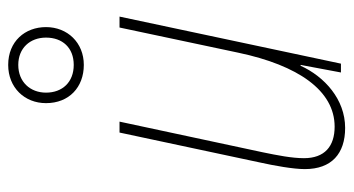

<svg xmlns="http://www.w3.org/2000/svg" viewBox="-212 -620 842 457"><g transform="rotate(-90 208.5 -391.0)"><path d="M283 -612C336 -612 373 -651 373 -702C373 -752 339 -792 283 -792C229 -792 192 -753 192 -702C192 -647 230 -612 283 -612ZM283 -636C242 -636 217 -663 217 -702C217 -739 242 -768 283 -768C323 -768 348 -740 348 -702C348 -663 324 -636 283 -636ZM133 10C201 10 255 -39 281 -96H283L265 0H286L398 -527H372L312 -244C282 -102 222 -15 136 -15C89 -15 61 -39 61 -88C61 -117 68 -152 75 -186L148 -527H122L51 -194C43 -158 35 -113 35 -86C35 -22 72 10 133 10Z"/></g></svg>

Font: Noto Sans Condensed Thin
Style: Italic
Weight: 100
Width: 3
Italic angle: -12°
Designer: Monotype Design Team
Foundry: Monotype Imaging Inc.
Version: Version 2.013